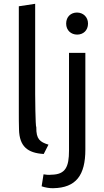

<svg xmlns="http://www.w3.org/2000/svg" viewBox="-20 -799 547 1010"><path d="M235 -38 210 11C126 6 82 -28 80 -118C79 -121 79 -204 79 -208V-766C108 -770 136 -775 165 -779V-305C165 -299 166 -133 171 -129C170 -67 190 -52 235 -38ZM260 191C243 192 215 187 199 181L209 118C220 120 236 122 251 120C325 119 343 78 343 -7V-521H429V-12C429 123 380 189 260 191ZM443 -675C443 -639 418 -617 386 -617C354 -617 328 -639 328 -675C328 -711 353 -733 385 -733C417 -733 443 -710 443 -675Z"/></svg>

Font: Repo Regular
Style: Regular
Weight: 400
Designer: Stefan Peev
Foundry: Context Ltd
Version: Version 1.502